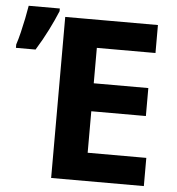

<svg xmlns="http://www.w3.org/2000/svg" viewBox="-53 -799 781 848"><g transform="rotate(5 337.5 -374.5)"><path d="M616 0H205V-714H616V-590H356V-433H598V-309H356V-125H616ZM0 -559V-574Q8 -598 15.5 -629Q23 -660 29.5 -692Q36 -724 40 -749H178V-737Q162 -698 139 -652Q116 -606 87 -559Z"/></g></svg>

Font: Noto IKEA Arabic
Style: Bold
Weight: 700
Designer: Monotype Design Team
Foundry: Monotype Imaging Inc.
Version: Version 1.200